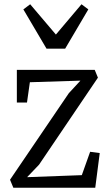

<svg xmlns="http://www.w3.org/2000/svg" viewBox="-20 -880 512 900"><path d="M357 -502 120 -494.5 106.5 -399.5H59V-552.5H424L439 -516L163 -108L107 -49.5L363.5 -59L402.5 -168.5L447.5 -162.5L426.5 0H42.5L27 -37.5L302.5 -443ZM198 -652 89.5 -836 121.5 -860 242 -718 362 -860 394 -836 285.5 -652Z"/></svg>

Font: Merriweather 24pt SemiCondensed Light
Style: Regular
Weight: 300
Width: 4
Designer: Eben Sorkin
Foundry: Eben Sorkin
Version: Version 2.100